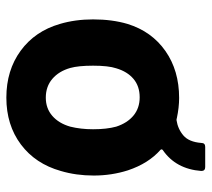

<svg xmlns="http://www.w3.org/2000/svg" viewBox="-50 -592 650 589"><g transform="rotate(90 274.5 -297.0)"><path d="M518 -260Q518 -206 504 -159Q482 -81 422.5 -36.5Q363 8 279 8Q195 8 135 -36Q75 -80 53 -156Q39 -203 39 -258Q39 -317 53 -364Q76 -438 136 -480Q196 -522 280 -522Q309 -522 342 -515Q344 -514 348 -514Q375 -518 395 -535Q415 -552 418 -590Q418 -602 430 -602H492Q504 -602 504 -590Q498 -512 440 -472Q436 -469 439 -465Q481 -428 502 -365Q518 -315 518 -260ZM376 -258Q376 -300 368 -329Q357 -363 334 -382Q311 -401 278 -401Q244 -401 221.5 -382Q199 -363 189 -329Q181 -305 181 -258Q181 -213 188 -188Q198 -153 221.5 -133Q245 -113 279 -113Q312 -113 335 -133Q358 -153 368 -188Q376 -220 376 -258Z"/></g></svg>

Font: Amber EN
Style: Bold
Weight: 700
Designer: Jeremy Tribby
Foundry: Tribby Type
Version: Version 1.408 November 24, 2021